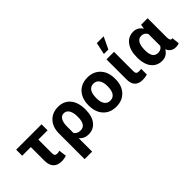

<svg xmlns="http://www.w3.org/2000/svg" viewBox="1 -1558 2550 2550"><g transform="rotate(-45 1275.5 -283.5)"><path d="M498.5 -415H324.7V-160.2Q324.7 -131.3 335 -118.2Q345.2 -105 369.1 -105Q392.1 -105 417 -113.3L431.6 -5.9Q390.1 9.8 340.3 9.8Q267.1 9.8 225.6 -31.5Q184.1 -72.8 183.6 -159.7V-415H21.5V-528.3H498.5Z M816.4 -538.1Q925.8 -538.1 988.3 -463.4Q1050.8 -388.7 1050.8 -256.3V-250Q1050.8 -128.9 995.4 -59.6Q939.9 9.8 846.2 9.8Q766.6 9.8 716.8 -49.3V203.1H575.7V-277.3Q575.7 -396.5 641.6 -467.3Q707.5 -538.1 816.4 -538.1ZM716.8 -148.4Q744.1 -103.5 809.1 -103.5Q857.9 -103.5 883.8 -140.4Q909.7 -177.2 909.7 -260.3Q909.7 -339.4 883.5 -381.6Q857.4 -423.8 809.6 -423.8Q766.1 -423.8 741.5 -383.5Q716.8 -343.3 716.8 -266.1Z M1117.2 -269Q1117.2 -347.7 1147.5 -409.2Q1177.7 -470.7 1234.6 -504.4Q1291.5 -538.1 1366.7 -538.1Q1473.6 -538.1 1541.3 -472.7Q1608.9 -407.2 1616.7 -294.9L1617.7 -258.8Q1617.7 -137.2 1549.8 -63.7Q1481.9 9.8 1367.7 9.8Q1253.4 9.8 1185.3 -63.5Q1117.2 -136.7 1117.2 -262.7ZM1258.3 -258.8Q1258.3 -183.6 1286.6 -143.8Q1314.9 -104 1367.7 -104Q1418.9 -104 1447.8 -143.3Q1476.6 -182.6 1476.6 -269Q1476.6 -342.8 1447.8 -383.3Q1418.9 -423.8 1366.7 -423.8Q1314.9 -423.8 1286.6 -383.5Q1258.3 -343.3 1258.3 -258.8Z M1859.4 -528.3 1858.9 -165Q1858.9 -135.7 1870.4 -123Q1881.8 -110.4 1913.6 -110.4Q1935.1 -110.4 1954.6 -114.3V-7.3Q1916.5 5.4 1869.1 5.4Q1720.2 5.4 1717.8 -145.5V-528.3ZM1779.8 -771.5H1907.7L1828.1 -603H1744.1Z M2490.7 -528.3V-163.6Q2492.2 -106 2525.4 -106Q2532.2 -106 2536.1 -107.9L2547.9 -2Q2523.4 10.3 2486.8 10.3Q2398.4 10.3 2365.2 -71.3Q2317.4 9.8 2229 9.8Q2138.7 9.8 2083.5 -54.4Q2028.3 -118.7 2023.4 -230.5L2022.9 -260.3Q2022.9 -388.7 2078.6 -463.4Q2134.3 -538.1 2230 -538.1Q2310.5 -538.1 2357.9 -464.8L2368.2 -528.3ZM2164.6 -250Q2164.6 -103.5 2264.6 -103.5Q2322.8 -103.5 2349.6 -150.4V-372.6Q2322.8 -423.8 2265.6 -423.8Q2217.3 -423.8 2190.9 -381.8Q2164.6 -339.8 2164.6 -250Z"/></g></svg>

Font: Robotiche
Style: Bold
Weight: 700
Designer: Google
Version: Version 2.001150; 2014